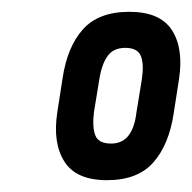

<svg xmlns="http://www.w3.org/2000/svg" viewBox="-20 -709 325 325"><path d="M161 -404Q109 -404 89 -435.5Q69 -467 77 -519L86 -577Q94 -630 120.5 -659.5Q147 -689 199 -689Q251 -689 271 -658Q291 -627 283 -575L274 -517Q266 -464 239.5 -434Q213 -404 161 -404ZM168 -466Q187 -466 197.5 -479.5Q208 -493 211 -519L220 -574Q224 -600 218.5 -614Q213 -628 192 -628Q172 -628 162 -614Q152 -600 148 -574L139 -519Q136 -493 141.5 -479.5Q147 -466 168 -466Z"/></svg>

Font: Sofia Sans Extra Condensed SemiBold
Style: Italic
Weight: 600
Italic angle: -9°
Designer: Botio Nikoltchev, Ani Petrova
Foundry: lettersoup
Version: Version 4.101